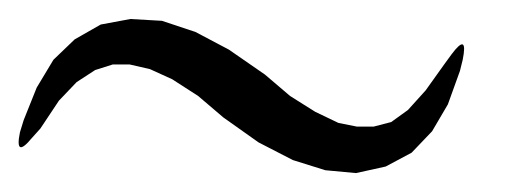

<svg xmlns="http://www.w3.org/2000/svg" viewBox="-22 -393 542 202"><path d="M186.5 -292 159.2 -309.6 135.7 -320.3 114.3 -325.2H96.7L78.1 -319.3L58.6 -306.6L40 -287.1L20.5 -257.8L11.7 -248Q-6.8 -225.6 -1 -253.9L2.9 -266.6L16.6 -300.8L34.2 -330.1L56.6 -351.6L84 -367.2L115.2 -373L148.4 -371.1L183.6 -359.4L218.8 -340.8L256.8 -314.5L283.2 -292L309.6 -275.4L334 -263.7L353.5 -259.8H371.1L389.6 -264.6L407.2 -277.3L425.8 -297.9L445.3 -325.2L453.1 -335.9Q470.7 -359.4 464.8 -330.1L461.9 -318.4L449.2 -283.2L432.6 -254.9L411.1 -232.4L383.8 -217.8L352.5 -210.9L320.3 -213.9L286.1 -224.6L250 -243.2L212.9 -269.5Z"/></svg>

Font: B2 Hana
Style: Regular
Weight: 500
Version: 2020-08-05; (max)